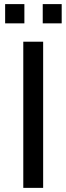

<svg xmlns="http://www.w3.org/2000/svg" viewBox="-20 -910 322 930"><path d="M4.9 -890.1H98.1V-796.9H4.9ZM187 -890.1H278.8V-796.9H187ZM92.8 -708H189V0H92.8Z"/></svg>

Font: Sarala
Style: Regular
Weight: 400
Designer: Andres Torresi
Foundry: Huerta Tipografica
Version: Version 1.004;PS 001.003;hotconv 1.0.70;makeotf.lib2.5.58329